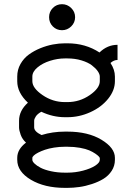

<svg xmlns="http://www.w3.org/2000/svg" viewBox="-20 -722 640 930"><path d="M136.7 52.2Q136.7 60.1 147.2 70.3Q157.7 80.6 176.8 90.6Q195.8 100.6 227.1 107.4Q258.3 114.3 294.4 114.3H306.6Q345.2 114.3 382.3 104.5Q419.4 94.7 441.4 80.3Q463.4 65.9 463.4 52.2V43.5Q463.4 41.5 458.5 35.9Q453.6 30.3 441.4 22Q429.2 13.7 412.4 6.3Q395.5 -1 367.4 -6.1Q339.4 -11.2 306.6 -11.2H294.4Q267.6 -11.2 241.9 -7.1Q216.3 -2.9 197.8 3.4Q179.2 9.8 165 17.1Q150.9 24.4 143.8 31.2Q136.7 38.1 136.7 42.5ZM515.1 -417Q536.6 -384.8 536.6 -351.1V-328.6Q536.6 -284.2 503.7 -243.4Q470.7 -202.6 417.2 -178.5Q363.8 -154.3 306.6 -154.3H294.4Q235.8 -154.3 180.2 -180.7Q161.6 -170.4 153.6 -158.2Q145.5 -146 145.5 -137.2V-105Q145.5 -85 181.2 -67.9Q234.4 -84.5 294.4 -84.5H306.6Q406.2 -84.5 471.4 -45.2Q536.6 -5.9 536.6 42.5V52.2Q536.6 81.5 521 105.5Q505.4 129.4 481 144.3Q456.5 159.2 425.3 169.4Q394 179.7 364.3 183.8Q334.5 188 306.6 188H294.4Q195.8 188 129.6 148.7Q63.5 109.4 63.5 52.2V42.5Q63.5 1 106 -31.2Q88.4 -46.9 80.3 -68.8Q72.3 -90.8 72.3 -105V-137.2Q72.3 -186 115.2 -224.6Q63.5 -272.9 63.5 -328.6V-351.1Q63.5 -384.3 79.1 -411.9Q94.7 -439.5 119.4 -457.5Q144 -475.6 175 -488.3Q206.1 -501 236.3 -506.6Q266.6 -512.2 294.4 -512.2H306.6Q394 -512.2 461.9 -467.8Q500 -504.9 549.3 -504.9V-431.6Q531.7 -431.6 515.1 -417ZM463.4 -351.1Q463.4 -362.8 453.4 -377.2Q443.4 -391.6 424.8 -405.8Q406.2 -419.9 375 -429.4Q343.8 -439 306.6 -439H294.4Q258.8 -439 222.4 -427.5Q186 -416 161.4 -395.3Q136.7 -374.5 136.7 -351.1V-328.6Q136.7 -295.4 186 -261.5Q235.4 -227.5 294.4 -227.5H306.6Q365.7 -227.5 414.6 -261.2Q463.4 -294.9 463.4 -328.6ZM280.3 -701.7Q306.2 -701.7 325 -683.1Q343.8 -664.6 343.8 -638.7Q343.8 -612.8 325 -594.2Q306.2 -575.7 280.3 -575.7Q253.9 -575.7 235.8 -594Q217.8 -612.3 217.8 -638.7Q217.8 -665 235.8 -683.3Q253.9 -701.7 280.3 -701.7Z"/></svg>

Font: Anka/Coder
Style: Regular
Weight: 400
Monospace: yes
Version: Version 001.100